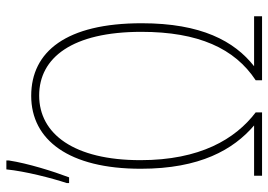

<svg xmlns="http://www.w3.org/2000/svg" viewBox="-140 -703 843 603"><g transform="rotate(-90 281.5 -401.5)"><path d="M8 -613V-606H26C45 -656 70 -736 79 -795V-803H51C45 -743 24 -662 8 -613ZM31 0H230V-20C146 -84 80 -195 80 -382C80 -590 162 -700 283 -700C402 -700 483 -596 483 -379C483 -200 431 -86 331 -20V0H532V-25H375C454 -87 510 -191 510 -378C510 -615 421 -725 282 -725C143 -725 53 -606 53 -381C53 -195 113 -90 189 -25H31Z"/></g></svg>

Font: Noto Sans Mono SemiCondensed Thin
Style: Regular
Weight: 100
Width: 4
Designer: Monotype Design Team
Foundry: Monotype Imaging Inc.
Version: Version 2.014